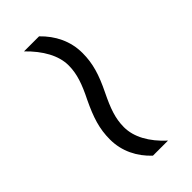

<svg xmlns="http://www.w3.org/2000/svg" viewBox="9 -574 496 496"><g transform="rotate(45 257.0 -326.0)"><path d="M248 -303C292 -282 323 -272 362 -272C405 -272 442 -291 470 -321V-376C437 -340 401 -320 365 -320C333 -320 306 -330 267 -349C224 -370 192 -380 154 -380C110 -380 73 -361 44 -331V-276C78 -311 115 -332 151 -332C182 -332 210 -322 248 -303Z"/></g></svg>

Font: Noto Sans Telugu SemiCondensed Light
Style: Regular
Weight: 300
Width: 4
Designer: Jelle Bosma - Monotype Design Team
Foundry: Monotype Imaging Inc.
Version: Version 2.005